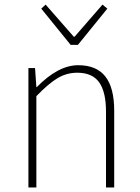

<svg xmlns="http://www.w3.org/2000/svg" viewBox="-20 -828 619 848"><path d="M105.5 0V-527.3H134.8L140.6 -443.4H142.6Q237.3 -540 325.2 -540Q406.2 -540 445.3 -490.2Q484.4 -440.4 484.4 -338.9V0H448.2V-334Q448.2 -421.9 418 -464.4Q387.7 -506.8 321.3 -506.8Q274.4 -506.8 234.4 -482.9Q194.3 -459 140.6 -403.3V0ZM292 -629.9 162.1 -790 181.6 -807.6 305.7 -666H309.6L432.6 -807.6L454.1 -790L324.2 -629.9Z"/></svg>

Font: Gen Shin Gothic ExtraLight
Style: Regular
Weight: 100
Designer: [Source Han Sans]
Ryoko NISHIZUKA  (kana & ideographs); Paul D. Hunt (Latin, Greek & Cyrillic); Wenlong ZHANG  (bopomofo
Version: Version 1.002.20150607